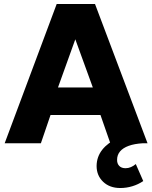

<svg xmlns="http://www.w3.org/2000/svg" viewBox="-20 -720 765 965"><path d="M3.5 0 265 -700H457.5L721.5 0H534.5L485 -142H234L185.5 0ZM271.5 -280.5H446.5L358.5 -522.5ZM584.5 225Q531 225 498.2 193.5Q465.5 162 465.5 114Q466 68 494 32.5Q522 -3 571.8 -25Q621.5 -47 686 -52L698 0Q655.5 2.5 626.8 13Q598 23.5 583.2 41.2Q568.5 59 568.5 83Q568 102 579.2 113.8Q590.5 125.5 611 125.5Q625 125.5 638.2 119.8Q651.5 114 662.5 104.5L700 190Q675 207 645.2 216Q615.5 225 584.5 225Z"/></svg>

Font: Geologica Cursive
Style: Bold
Weight: 700
Designer: Sindre Bremnes, Frode Helland
Foundry: Monokrom Skriftforlag AS
Version: Version 1.010;gftools[0.9.28]